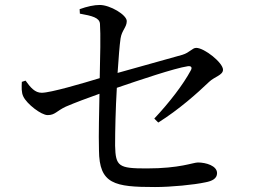

<svg xmlns="http://www.w3.org/2000/svg" viewBox="-20 -776 1040 774"><path d="M83 -451 68 -446C67 -424 66 -403 74 -387C88 -357 146 -312 172 -312C202 -312 207 -328 245 -346C282 -362 336 -382 381 -398C380 -331 377 -236 379 -170C380 -34 441 -22 605 -22C670 -22 762 -31 808 -41C835 -46 855 -56 855 -78C855 -108 810 -121 778 -121C758 -121 706 -97 571 -97C458 -97 446 -105 444 -189C444 -248 446 -338 451 -422C539 -452 683 -501 737 -509C751 -511 756 -504 749 -492C719 -436 664 -364 602 -298L618 -282C701 -334 775 -400 823 -446C845 -467 879 -473 879 -495C879 -523 804 -583 771 -583C755 -583 745 -564 715 -555L454 -482C458 -542 462 -594 466 -621C471 -654 491 -666 491 -691C491 -716 424 -756 382 -756C360 -756 331 -750 301 -739L302 -721C351 -712 381 -705 383 -680C386 -641 384 -542 382 -461C313 -440 184 -402 148 -402C121 -402 103 -423 83 -451Z"/></svg>

Font: Noto Serif CJK SC Medium
Style: Regular
Weight: 500
Designer: Ryoko NISHIZUKA 西塚涼子 (kana & ideographs); Frank Grießhammer (Latin, Greek & Cyrillic); Wenlong ZHANG 张文龙 (bopomofo); San
Foundry: Adobe
Version: Version 2.001;hotconv 1.1.0;makeotfexe 2.6.0